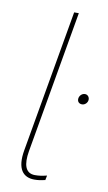

<svg xmlns="http://www.w3.org/2000/svg" viewBox="-84 -763 457 809"><g transform="rotate(10 145.0 -358.5)"><path d="M123 3C140 3 150 1 169 -3L173 -23C152 -18 140 -16 122 -16C81 -16 70 -53 80 -111L186 -720H166L60 -112C45 -28 76 3 123 3ZM266 -344C278 -344 290 -355 290 -369C290 -379 283 -389 271 -389C257 -389 246 -376 246 -363C246 -352 253 -344 266 -344Z"/></g></svg>

Font: Fixel Display Thin
Style: Italic
Weight: 100
Italic angle: -10°
Designer: AlfaBravo + MacPaw
Foundry: Kyrylo Tkachov, Marchela Mozhyna, Serhii Makarenko, Maria Weinstein, Zakhar Kryvoshyya
Version: Version 1.210;Glyphs 3.2 (3217)